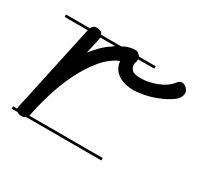

<svg xmlns="http://www.w3.org/2000/svg" viewBox="-75 -395 508 482"><g transform="rotate(30 179.0 -153.5)"><path d="M260 -280H213V-278Q213 -275 211.5 -270.5Q210 -266 210 -263Q210 -256 216 -249Q222 -242 242 -242Q253 -242 265 -244.5Q277 -247 288.5 -251.5Q300 -256 309.5 -262.5Q319 -269 325 -277Q331 -285 338 -285Q345 -285 351.5 -278.5Q358 -272 358 -266Q358 -251 342.5 -240Q327 -229 306.5 -221Q286 -213 267.5 -210Q249 -207 243 -207Q213 -207 195.5 -219.5Q178 -232 176 -254Q150 -243 129 -217.5Q108 -192 92 -159.5Q76 -127 65 -91Q54 -55 48 -24L47 -21H260V-14H42Q38 -10 30 -10Q23 -10 17 -14H0V-21H12Q12 -23 12 -25Q12 -26 12.5 -27.5Q13 -29 13 -30L67 -280H0V-287H69Q73 -297 84 -297Q94 -297 99 -292Q101 -289 102 -287H160Q164 -289 168 -291Q182 -297 196 -297Q202 -297 207 -292Q210 -290 211 -287H260ZM103 -277Q103 -276 103 -275L93 -230Q102 -242 114 -254Q126 -266 140 -275Q143 -278 147 -280H104Q104 -279 103 -277Z"/></g></svg>

Font: Gruenewald VA 3. Klasse
Style: Regular
Weight: 400
Designer: Peter Wiegel
Foundry: Peter Wiegel, nach dem Schriftentwurf von Dr. H. Gr¸newald
Version: Version 0.007